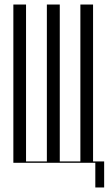

<svg xmlns="http://www.w3.org/2000/svg" viewBox="-20 -719 480 848"><path d="M39 -699H95V-6H187V-699H244V-6H335V-699H391V0H39ZM377 -6H440V109H401V0H377Z"/></svg>

Font: Moniqa Cond Display
Style: Regular
Weight: 400
Width: 3
Designer: Rajesh Rajput
Foundry: Rajesh Rajput
Version: Version 1.000